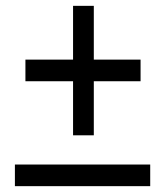

<svg xmlns="http://www.w3.org/2000/svg" viewBox="-20 -766 564 657"><path d="M230 -303V-488H67V-562H230V-746H301V-562H461V-488H301V-303ZM31 -129V-203H494V-129Z"/></svg>

Font: Arsenal SC
Style: Bold
Weight: 700
Designer: Andrij Shevchenko
Foundry: Stairsfor
Version: Version 2.001; ttfautohint (v1.8.4.7-5d5b)